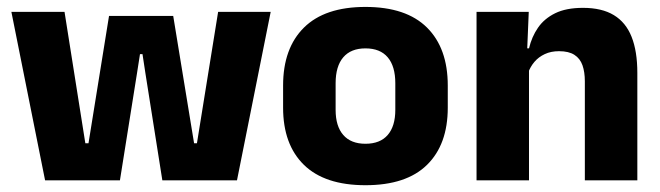

<svg xmlns="http://www.w3.org/2000/svg" viewBox="-20 -526 1926 560"><path d="M111.5 0 13.2 -491.4H168.2L228.9 -108.1H238.1L298 -479.5H485.2L546.1 -108.1H554.4L616.2 -491.4H769.5L671.2 0H453.5L404 -313.1L395.6 -368.2H388.3L379.7 -313.1L329.8 0Z M1045.9 14.2Q927.2 14.2 866.4 -45.2Q805.7 -104.6 805.7 -211.9V-276.5Q805.7 -385.4 866.6 -445.6Q927.5 -505.8 1045.9 -505.8Q1164.7 -505.8 1225.4 -445.6Q1286 -385.4 1286 -276.5V-211.9Q1286 -104.6 1225.5 -45.2Q1165.1 14.2 1045.9 14.2ZM1045.9 -106.7Q1088.7 -106.7 1110.8 -132.3Q1133 -157.9 1133 -205.5V-283.2Q1133 -332.8 1110.8 -358.9Q1088.7 -384.9 1045.9 -384.9Q1003.5 -384.9 981.2 -358.9Q958.9 -332.8 958.9 -283.2V-205.5Q958.9 -157.9 981.2 -132.3Q1003.5 -106.7 1045.9 -106.7Z M1685.8 0V-288.8Q1685.8 -315.9 1678.9 -335.6Q1671.9 -355.4 1655.4 -366Q1638.9 -376.7 1610.5 -376.7Q1586.9 -376.7 1568.9 -368.2Q1550.9 -359.8 1538.8 -345.6Q1526.7 -331.4 1520.4 -313.5L1496.8 -385H1523Q1530.8 -418.5 1549.1 -445.1Q1567.4 -471.7 1599.3 -487.4Q1631.3 -503.1 1680.4 -503.1Q1735.4 -503.1 1770.4 -481.9Q1805.4 -460.7 1822.1 -418.7Q1838.9 -376.6 1838.9 -313.3V0ZM1369.9 0V-491.4H1522.2L1517.1 -368.6L1522.9 -354.2V0Z"/></svg>

Font: Anek Gujarati Medium
Style: Regular
Weight: 500
Designer: Mrunmayee Ghaisas (Gujarati), Yesha Goshar (Latin)
Foundry: Ek Type
Version: Version 1.003